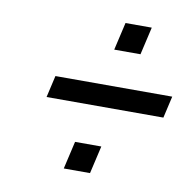

<svg xmlns="http://www.w3.org/2000/svg" viewBox="-64 -597 636 641"><g transform="rotate(10 254.0 -277.0)"><path d="M289.6 -440H378.6L400.3 -534H311.3ZM94.6 -245H490.6L507.6 -319H111.6ZM192.6 -20H281.6L303.3 -114H214.3Z"/></g></svg>

Font: Cabin Condensed
Style: Regular
Weight: 400
Italic angle: -13°
Designer: Pablo Impallari
Foundry: Pablo Impallari. www.impallari.com Igino Marini. www.ikern.com
Version: Version 1.006